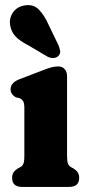

<svg xmlns="http://www.w3.org/2000/svg" viewBox="-20 -733 346 753"><path d="M243 -434V-121.5Q243 -99.5 247 -90.5Q251 -81.5 258.5 -77.5L268 -72.5Q279 -65.5 284.8 -57Q290.5 -48.5 290.5 -35.5Q290.5 0 251.5 0H66.5Q27.5 0 27.5 -35.5Q27.5 -48.5 33.2 -57Q39 -65.5 50 -72.5L59.5 -77.5Q67.5 -81.5 71.5 -90.5Q75.5 -99.5 75.5 -121.5V-309.5Q75.5 -328.5 70.8 -336Q66 -343.5 57 -348L43 -351Q21.5 -362.5 21.5 -383Q21.5 -408.5 55.5 -422L145.5 -456.5Q167 -465 181 -468.8Q195 -472.5 208.5 -472.5Q224.5 -472.5 233.8 -461.8Q243 -451 243 -434ZM171 -635 208.5 -557.5Q214 -545 215.8 -533.8Q217.5 -522.5 209 -513.5Q201.5 -506 189.5 -505.5Q177.5 -505 166 -511L91.5 -555Q57.5 -572.5 41 -590Q24.5 -607.5 20 -633Q15 -659.5 30 -682.8Q45 -706 75 -711.5Q110 -718 132 -695.8Q154 -673.5 171 -635Z"/></svg>

Font: Fraunces 72pt SuperSoft
Style: Bold
Weight: 700
Version: Version 1.000;[0bf87f6ff]